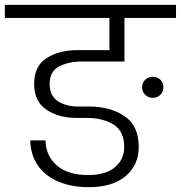

<svg xmlns="http://www.w3.org/2000/svg" viewBox="-49 -760 747 793"><path d="M678 -740V-686H465V-506H291Q234 -506 195 -485.5Q156 -465 156 -413Q156 -365 189.5 -342.5Q223 -320 275 -320H320Q406 -320 465 -280.5Q524 -241 524 -153Q524 -79 470.5 -33Q417 13 317 13Q243 13 188.5 -11.5Q134 -36 105.5 -79.5Q77 -123 76 -180H139Q140 -117 185.5 -77Q231 -37 316 -37Q388 -37 426 -69.5Q464 -102 464 -153Q464 -218 420 -245.5Q376 -273 309 -273H267Q193 -273 142.5 -307Q92 -341 92 -414Q92 -487 143.5 -520Q195 -553 272 -553H403V-686H-29V-740ZM582 -443Q601 -443 613.5 -430.5Q626 -418 626 -400Q626 -381 613.5 -368.5Q601 -356 582 -356Q563 -356 550.5 -368.5Q538 -381 538 -400Q538 -418 550.5 -430.5Q563 -443 582 -443Z"/></svg>

Font: A Bank Premium Light
Style: Regular
Weight: 300
Designer: Ninad Kale (Devanagari), Jonny Pinhorn (Latin), Htun Naung (Myanmar)
Foundry: Indian Type Foundry
Version: 4.004